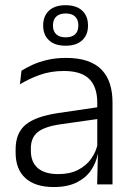

<svg xmlns="http://www.w3.org/2000/svg" viewBox="-20 -726 526 756"><path d="M362.5 0 365.5 -121.5 363 -131V-288.5V-321Q363 -384 331.2 -415.2Q299.5 -446.5 231.5 -446.5Q178.5 -446.5 135 -430.5Q91.5 -414.5 58.5 -394L64.5 -447.5Q82.5 -459 108 -470.8Q133.5 -482.5 166.8 -490.2Q200 -498 240 -498Q289 -498 323.8 -486Q358.5 -474 380.5 -451Q402.5 -428 412.8 -395.5Q423 -363 423 -322.5V0ZM191.5 10.5Q119 10.5 80.2 -24.5Q41.5 -59.5 41.5 -125V-138Q41.5 -202.5 81.2 -235.2Q121 -268 210 -281L373 -305L376 -259L217.5 -236.5Q155.5 -227.5 128.5 -205.8Q101.5 -184 101.5 -141.5V-132.5Q101.5 -87.5 129 -64Q156.5 -40.5 209.5 -40.5Q255 -40.5 287.2 -57Q319.5 -73.5 339.2 -101.2Q359 -129 365.5 -163.5L377.5 -120.5H365Q359 -86 338.8 -56Q318.5 -26 282.2 -7.8Q246 10.5 191.5 10.5ZM150 -624.5V-626Q150 -662.5 172.8 -684Q195.5 -705.5 238.5 -705.5Q281 -705.5 303.8 -684Q326.5 -662.5 326.5 -626V-624.5Q326.5 -589 303.8 -567.5Q281 -546 238.5 -546Q195.5 -546 172.8 -567.5Q150 -589 150 -624.5ZM188.5 -625Q188.5 -603 201.5 -591Q214.5 -579 238.5 -579Q263 -579 275.8 -591Q288.5 -603 288.5 -625V-626Q288.5 -648.5 275.8 -660.8Q263 -673 238.5 -673Q214.5 -673 201.5 -660.8Q188.5 -648.5 188.5 -626Z"/></svg>

Font: Anek Gurmukhi Medium Light
Style: Regular
Weight: 300
Version: Version 1.003